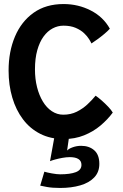

<svg xmlns="http://www.w3.org/2000/svg" viewBox="-20 -683 608 950"><path d="M278 247Q238.5 247 212.5 242.2Q186.5 237.5 179 235.5L199.5 166.5Q212 170.5 236.8 175Q261.5 179.5 277.5 179.5Q327.5 179.5 355.2 168.8Q383 158 383 133Q383 113.5 368.2 104Q353.5 94.5 325.5 94.5Q308.5 94.5 289.2 98Q270 101.5 253.5 106Q237 110.5 227.5 114.5L250.5 -12.5L323 -14.5L312 62Q319.5 53 339.5 45.8Q359.5 38.5 381.5 38.5Q421 38.5 446.2 60.5Q471.5 82.5 471.5 128Q471.5 168.5 446.2 195Q421 221.5 377.2 234.2Q333.5 247 278 247ZM538 -126Q513 -92 477.5 -62Q442 -32 396.2 -13.5Q350.5 5 295.5 5Q230 5 179.2 -20.8Q128.5 -46.5 93.8 -92.5Q59 -138.5 40.8 -200.2Q22.5 -262 22.5 -334Q22.5 -427.5 54 -502Q85.5 -576.5 146.2 -619.8Q207 -663 294.5 -663Q367 -663 429 -631.2Q491 -599.5 523.5 -541Q514 -530 497 -515.8Q480 -501.5 462.5 -488.8Q445 -476 432.5 -468Q429.5 -475 420.8 -489.2Q412 -503.5 396 -518.8Q380 -534 354.8 -545Q329.5 -556 294 -556Q266 -556 240.5 -542.5Q215 -529 195.5 -502.2Q176 -475.5 164.5 -434.8Q153 -394 153 -339.5Q153 -292.5 163.2 -252Q173.5 -211.5 192 -180.8Q210.5 -150 236.5 -132.8Q262.5 -115.5 293 -115.5Q330 -115.5 359.8 -130.2Q389.5 -145 412.8 -166.8Q436 -188.5 453 -209.5Q466.5 -200.5 483.2 -185.8Q500 -171 515.2 -155Q530.5 -139 538 -126Z"/></svg>

Font: Grandstander Thin Medium
Style: Regular
Weight: 500
Version: Version 1.200